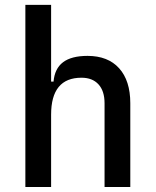

<svg xmlns="http://www.w3.org/2000/svg" viewBox="-20 -752 626 772"><path d="M400.4 0V-336.9Q400.4 -386.2 376 -412.8Q351.6 -439.5 307.6 -439.5Q185.5 -439.5 185.5 -291L155.3 -423.8H195.3Q199.7 -476.1 233.4 -501.7Q267.1 -527.3 332 -527.3Q414.1 -527.3 459 -477.5Q503.9 -427.7 503.9 -336.9V0ZM82 0V-732.4H185.5V0Z"/></svg>

Font: Cascadia Mono
Style: Regular
Weight: 400
Monospace: yes
Designer: Aaron Bell
Foundry: Saja Typeworks
Version: Version 2404.023